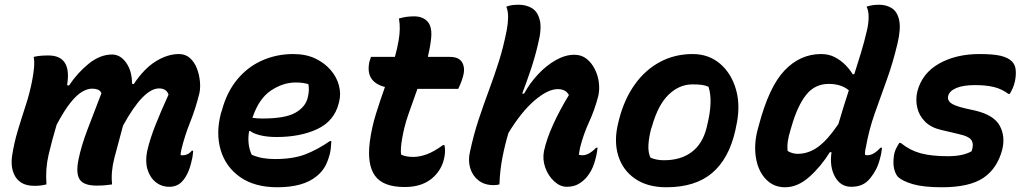

<svg xmlns="http://www.w3.org/2000/svg" viewBox="-20 -778 4330 810"><path d="M122 -538Q146 -544 184 -544Q284 -544 263 -419L271 -417Q306 -470 354 -509Q402 -548 453 -548Q488 -548 512.5 -513Q537 -478 537 -425L544 -423Q588 -489 637.5 -519.5Q687 -550 735 -550Q763 -550 782 -532.5Q801 -515 811 -488.5Q821 -462 823.5 -433.5Q826 -405 821 -384Q805 -319 782 -262Q759 -205 745 -146Q742 -134 742 -124Q744 -123 747.5 -123Q751 -123 753 -123Q761 -123 771 -127.5Q781 -132 789 -142H795Q794 -133 793 -123Q792 -113 789 -102Q776 -40 746 -10Q726 10 694 10Q661 10 636.5 -10Q612 -30 602 -64Q592 -98 601 -141Q612 -190 635.5 -249.5Q659 -309 691 -379Q682 -405 651 -405Q585 -405 499 -248Q478 -171 462.5 -111.5Q447 -52 453 0Q440 2 424 3.5Q408 5 388 5Q332 5 315.5 -22Q299 -49 312 -109Q323 -162 348.5 -230Q374 -298 408 -385Q403 -396 392.5 -400Q382 -404 369 -404Q349 -404 326.5 -391Q304 -378 277.5 -345Q251 -312 219 -252Q199 -185 185 -125Q171 -65 176 0Q169 2 156 4Q143 6 126 6Q91 6 70.5 -7Q50 -20 40.5 -40.5Q31 -61 29.5 -82.5Q28 -104 31 -120Q39 -174 55 -227Q71 -280 88.5 -333.5Q106 -387 116 -440Q121 -466 123.5 -492Q126 -518 122 -538Z M1217 -550Q1271 -550 1310.5 -531Q1350 -512 1375.5 -482Q1401 -452 1410 -417Q1419 -382 1411 -350L1409 -342Q1390 -267 1318.5 -233.5Q1247 -200 1147 -200Q1108 -200 1079 -207Q1050 -214 1036 -225H1031Q1026 -198 1029 -172Q1032 -146 1042 -125Q1066 -115 1089.5 -111Q1113 -107 1140 -107Q1217 -107 1268.5 -127Q1320 -147 1372 -183H1378Q1377 -167 1375.5 -152.5Q1374 -138 1371 -127Q1361 -90 1347.5 -69.5Q1334 -49 1315 -34Q1259 12 1150 12Q1054 12 993 -31Q932 -74 911 -145Q890 -216 912 -300L916 -312Q937 -390 981 -443Q1025 -496 1086 -523Q1147 -550 1217 -550ZM1227 -430Q1174 -430 1123 -396Q1072 -362 1045 -281Q1065 -278 1086 -278Q1183 -278 1225.5 -302Q1268 -326 1278 -365Q1283 -385 1283 -399Q1283 -413 1281 -423Q1271 -426 1258.5 -428Q1246 -430 1227 -430Z M1855 -166Q1858 -153 1857.5 -137Q1857 -121 1852 -103Q1842 -64 1812 -34Q1790 -12 1759 -0.5Q1728 11 1687 11Q1596 11 1562 -36.5Q1528 -84 1540 -179Q1548 -240 1566 -297.5Q1584 -355 1604 -411Q1519 -433 1539 -520Q1541 -526 1542.5 -530Q1544 -534 1545 -538H1646Q1651 -556 1655 -573.5Q1659 -591 1662 -609Q1666 -632 1666.5 -655Q1667 -678 1663 -700Q1680 -705 1695.5 -707Q1711 -709 1727 -709Q1765 -709 1785 -685.5Q1805 -662 1798 -609Q1796 -591 1792.5 -573.5Q1789 -556 1785 -538H1878Q1916 -538 1929.5 -515Q1943 -492 1934 -458Q1930 -443 1925 -430Q1920 -417 1913 -403H1741Q1721 -348 1702.5 -294.5Q1684 -241 1676 -190Q1669 -150 1672 -126Q1691 -116 1724 -116Q1749 -116 1779 -126.5Q1809 -137 1849 -166Z M2403 -547Q2433 -547 2454.5 -530Q2476 -513 2489.5 -486Q2503 -459 2506.5 -429Q2510 -399 2504 -373Q2489 -315 2465.5 -264Q2442 -213 2427 -155Q2426 -147 2424.5 -140Q2423 -133 2422 -125Q2426 -124 2429.5 -123.5Q2433 -123 2437 -123Q2452 -123 2467 -132Q2482 -141 2495 -155H2501Q2500 -146 2498.5 -136Q2497 -126 2493 -111Q2486 -82 2476 -62.5Q2466 -43 2452 -27Q2435 -9 2416 0.5Q2397 10 2371 10Q2343 10 2318 -13Q2293 -36 2280.5 -70.5Q2268 -105 2275 -141Q2286 -192 2313.5 -252.5Q2341 -313 2380 -377Q2367 -402 2333 -402Q2291 -402 2235 -354Q2179 -306 2125 -217Q2110 -167 2099.5 -113Q2089 -59 2087 0Q2077 3 2062 3Q2024 3 1998.5 -17Q1973 -37 1963.5 -69.5Q1954 -102 1963 -139Q1979 -213 2000 -276Q2021 -339 2043 -398Q2065 -457 2084.5 -518.5Q2104 -580 2118 -652Q2123 -678 2123.5 -704.5Q2124 -731 2116 -750Q2129 -755 2141.5 -756.5Q2154 -758 2168 -758Q2201 -758 2225 -743Q2249 -728 2257.5 -692Q2266 -656 2250 -593Q2237 -537 2219.5 -485Q2202 -433 2183 -383H2191Q2215 -427 2250 -464.5Q2285 -502 2325 -524.5Q2365 -547 2403 -547Z M2902 -550Q2970 -550 3018 -509Q3066 -468 3085.5 -398.5Q3105 -329 3085 -242L3082 -227Q3055 -108 2984 -48Q2913 12 2791 12Q2711 12 2658.5 -24.5Q2606 -61 2587.5 -123.5Q2569 -186 2589 -263L2593 -279Q2615 -362 2659 -423Q2703 -484 2765 -517Q2827 -550 2902 -550ZM2901 -422Q2846 -422 2801 -379Q2756 -336 2730 -243L2727 -235Q2717 -196 2715.5 -165.5Q2714 -135 2724 -113Q2749 -102 2781 -102Q2852 -102 2898 -136.5Q2944 -171 2961 -239L2963 -248Q2989 -352 2969 -412Q2956 -418 2940 -420Q2924 -422 2901 -422Z M3444 -550Q3477 -550 3502.5 -536.5Q3528 -523 3547 -503.5Q3566 -484 3577 -465H3584Q3598 -509 3612 -554.5Q3626 -600 3638 -652Q3644 -678 3644.5 -704.5Q3645 -731 3636 -750Q3659 -758 3689 -758Q3720 -758 3743 -743Q3766 -728 3773.5 -692Q3781 -656 3766 -593Q3747 -513 3721 -441Q3695 -369 3670.5 -300Q3646 -231 3633 -157Q3630 -145 3629.5 -137.5Q3629 -130 3629 -125Q3631 -124 3634 -123.5Q3637 -123 3638 -123Q3653 -123 3667 -131.5Q3681 -140 3695 -155H3701Q3700 -146 3698.5 -136Q3697 -126 3693 -111Q3686 -83 3675.5 -63Q3665 -43 3652 -27Q3636 -7 3616.5 1.5Q3597 10 3571 10Q3526 10 3502.5 -32.5Q3479 -75 3488 -136H3481Q3443 -75 3394 -31.5Q3345 12 3292 12Q3244 12 3212 -21Q3180 -54 3170 -107.5Q3160 -161 3174 -222L3181 -248Q3224 -412 3290 -481Q3356 -550 3444 -550ZM3303 -141Q3323 -129 3345 -129Q3391 -129 3431.5 -158.5Q3472 -188 3517 -255Q3528 -293 3539 -328Q3550 -363 3561 -397Q3529 -424 3476 -424Q3418 -424 3381.5 -378.5Q3345 -333 3320 -247L3315 -230Q3298 -176 3303 -141Z M3979 -119Q4043 -119 4079 -140Q4089 -168 4079 -185.5Q4069 -203 4022 -213L3950 -230Q3907 -240 3882 -265.5Q3857 -291 3849.5 -324.5Q3842 -358 3850 -392Q3870 -469 3941.5 -509.5Q4013 -550 4112 -550Q4171 -550 4202 -542.5Q4233 -535 4249 -519Q4263 -505 4265 -483Q4267 -461 4262 -436Q4258 -418 4252 -405Q4246 -392 4240 -382H4234Q4206 -403 4172.5 -411Q4139 -419 4094 -419Q4043 -419 4014 -406.5Q3985 -394 3980 -373Q3976 -356 3990.5 -344Q4005 -332 4051 -321L4096 -311Q4174 -292 4198 -247Q4222 -202 4208 -146Q4187 -67 4128.5 -27.5Q4070 12 3953 12Q3876 12 3831.5 -1Q3787 -14 3768 -32Q3757 -45 3752 -66.5Q3747 -88 3751 -119Q3753 -136 3760 -150.5Q3767 -165 3774 -175H3780Q3818 -144 3863.5 -131.5Q3909 -119 3979 -119Z"/></svg>

Font: Recursive Sn Csl St
Style: Bold Italic
Weight: 700
Italic angle: -15°
Version: Version 1.079;hotconv 1.0.112;makeotfexe 2.5.65598; ttfautoh